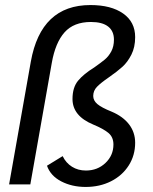

<svg xmlns="http://www.w3.org/2000/svg" viewBox="-20 -730 605 760"><path d="M166 -74 228 -112Q241 -85 265 -70Q289 -55 320 -55Q366 -55 397.5 -85Q429 -115 429 -158Q429 -187 409.5 -203.5Q390 -220 349 -237Q267 -271 267 -338Q267 -384 289 -410.5Q311 -437 353 -463Q380 -482 395 -494.5Q410 -507 420.5 -526.5Q431 -546 431 -573Q431 -607 408 -625Q385 -643 340 -643Q272 -643 235.5 -602Q199 -561 185 -481L100 0H16L102 -486Q142 -710 338 -710Q420 -710 467.5 -676.5Q515 -643 515 -583Q515 -543 500 -513.5Q485 -484 464.5 -465.5Q444 -447 411 -424Q379 -402 364 -386.5Q349 -371 349 -350Q349 -332 365.5 -318Q382 -304 422 -288Q467 -269 491 -237.5Q515 -206 515 -165Q515 -115 489.5 -75Q464 -35 419.5 -12.5Q375 10 319 10Q265 10 222.5 -12Q180 -34 166 -74Z"/></svg>

Font: Sarabun
Style: Italic
Weight: 400
Italic angle: -10°
Designer: Suppakit Chalermlarp | Katatrad Co.,Ltd.
Foundry: Cadson Demak Co.,Ltd.
Version: Version 1.000; ttfautohint (v1.6)